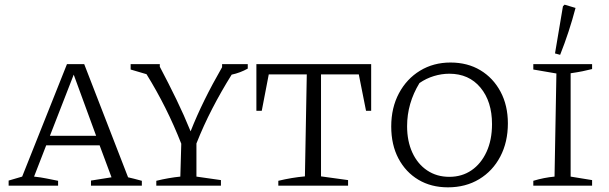

<svg xmlns="http://www.w3.org/2000/svg" viewBox="-20 -796 2612 823"><path d="M529 -36Q545 -32 554 -30Q563 -28 588 -21V0H370V-22L458 -36L407 -173H178L126 -39Q155 -36 179 -31Q203 -26 229 -21V0H17V-22L75 -39L267 -521H341ZM194 -214H392L296 -476Z M650 0V-21Q703 -34 753 -39L757 -180Q696 -336 608 -478L540 -498V-521H665V-510Q703 -438 736 -370Q769 -302 797 -233Q823 -299 856.5 -367Q890 -435 932 -508V-521H1042V-502Q1010 -484 973 -476Q928 -404 890 -330.5Q852 -257 822 -181V-39L927 -24V0Z M1571 -521V-321H1549L1518 -477H1356V-40L1472 -24V0H1173V-21Q1231 -35 1287 -40L1295 -477H1132L1102 -321H1079V-521Z M1900 7Q1828 7 1773.5 -25.5Q1719 -58 1688 -116.5Q1657 -175 1657 -254Q1657 -334 1690 -396Q1723 -458 1780.5 -493Q1838 -528 1911 -528Q1984 -528 2039 -495Q2094 -462 2125.5 -403Q2157 -344 2157 -267Q2157 -187 2124.5 -125Q2092 -63 2034 -28Q1976 7 1900 7ZM1906 -38Q1960 -38 2001 -66Q2042 -94 2065.5 -145Q2089 -196 2089 -264Q2089 -361 2039.5 -420.5Q1990 -480 1906 -480Q1873 -480 1840 -470Q1807 -460 1778 -440Q1725 -353 1725 -255Q1725 -191 1747.5 -142Q1770 -93 1811 -65.5Q1852 -38 1906 -38Z M2266 0V-21Q2289 -28 2312 -32.5Q2335 -37 2357 -39L2365 -481L2266 -498V-521H2518V-500Q2499 -495 2476.5 -490.5Q2454 -486 2426 -482V-39L2518 -24V0ZM2381 -561 2359 -567 2393 -769 2400 -776 2447 -762Q2420 -659 2381 -561Z"/></svg>

Font: Piazzolla SC Light
Style: Regular
Weight: 300
Designer: Juan Pablo del Peral
Foundry: Huerta Tipografica
Version: Version 1.330